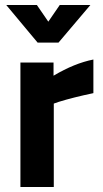

<svg xmlns="http://www.w3.org/2000/svg" viewBox="-20 -751 412 771"><path d="M62 0V-500H195V-447Q279 -497 355 -512V-377Q274 -360 216 -342L196 -335V0ZM131 -580 5 -731H128L174 -664L220 -731H343L215 -580Z"/></svg>

Font: Titillium Web[RUS by Daymarius]
Style: Bold
Weight: 700
Designer: Cyrillization by Daymarius
Foundry: Cyrillization by Daymarius
Version: Version 1.002 September 11, 2018